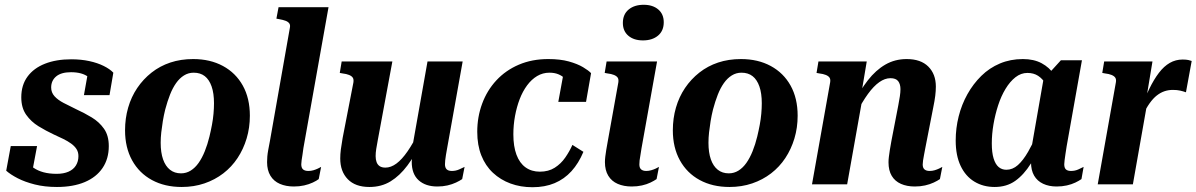

<svg xmlns="http://www.w3.org/2000/svg" viewBox="-20 -771 5004 803"><path d="M218 11Q167 11 125.5 0.5Q84 -10 54 -25.5Q24 -41 6 -57L25 -160H135L113 -43Q101 -48 95 -57Q89 -66 88 -77Q87 -88 90 -98Q102 -82 120 -69.5Q138 -57 162 -50.5Q186 -44 217 -44Q246 -44 266.5 -53Q287 -62 297.5 -79Q308 -96 308 -118Q308 -135 300 -147.5Q292 -160 277.5 -170.5Q263 -181 244.5 -190Q226 -199 204 -209Q172 -224 141 -243Q110 -262 89.5 -291Q69 -320 69 -364Q69 -415 95 -450.5Q121 -486 168 -504.5Q215 -523 278 -523Q319 -523 353.5 -515.5Q388 -508 414 -495Q440 -482 454 -467L438 -373H331L349 -474Q356 -472 363.5 -463Q371 -454 375 -442.5Q379 -431 374 -420Q365 -437 351 -448Q337 -459 318.5 -464Q300 -469 277 -469Q236 -469 215 -451.5Q194 -434 194 -405Q194 -384 208 -368.5Q222 -353 246 -340.5Q270 -328 299 -314Q332 -299 363.5 -280Q395 -261 415 -232.5Q435 -204 435 -160Q435 -107 409 -68.5Q383 -30 334.5 -9.5Q286 11 218 11Z M856 -200Q862 -225 866.5 -249Q871 -273 873 -296Q875 -319 875 -339Q875 -381 865 -409.5Q855 -438 836.5 -452.5Q818 -467 790 -467Q768 -467 749.5 -455.5Q731 -444 716.5 -423.5Q702 -403 691 -375Q680 -347 671 -313Q665 -289 661 -264.5Q657 -240 654.5 -217.5Q652 -195 652 -174Q652 -133 662 -104.5Q672 -76 691 -61Q710 -46 737 -46Q759 -46 777.5 -57.5Q796 -69 810.5 -89.5Q825 -110 836.5 -138.5Q848 -167 856 -200ZM503 -226Q503 -276 516 -321Q529 -366 554 -403Q579 -440 614 -467.5Q649 -495 692.5 -509.5Q736 -524 788 -524Q859 -524 912.5 -495Q966 -466 995.5 -413Q1025 -360 1025 -287Q1025 -237 1011.5 -192Q998 -147 973.5 -110Q949 -73 914 -46Q879 -19 835 -4Q791 11 740 11Q669 11 615.5 -18Q562 -47 532.5 -100.5Q503 -154 503 -226Z M1192 -653Q1195 -666 1190 -673Q1185 -680 1174.5 -684Q1164 -688 1147 -691L1136 -693L1145 -741H1354L1249 -152Q1247 -136 1245 -123.5Q1243 -111 1241.5 -101Q1240 -91 1240 -84Q1240 -69 1247.5 -62.5Q1255 -56 1270 -56Q1281 -56 1291 -59Q1301 -62 1309.5 -66Q1318 -70 1323 -73L1313 -22Q1304 -15 1288 -7.5Q1272 0 1252 4.5Q1232 9 1209 9Q1176 9 1150.5 -2Q1125 -13 1111 -36Q1097 -59 1097 -93Q1097 -104 1098 -116.5Q1099 -129 1102 -145Q1105 -161 1109 -182Z M1560 -185Q1556 -164 1553.5 -148Q1551 -132 1551 -118Q1551 -104 1555 -93Q1559 -82 1568 -76Q1577 -70 1592 -70Q1615 -70 1638 -87Q1661 -104 1684.5 -138Q1708 -172 1732 -221L1747 -183Q1716 -122 1684 -79Q1652 -36 1613.5 -12.5Q1575 11 1525 11Q1466 11 1434.5 -21.5Q1403 -54 1403 -108Q1403 -126 1405.5 -146Q1408 -166 1413 -194L1458 -426Q1460 -439 1455.5 -446Q1451 -453 1440 -457.5Q1429 -462 1412 -464L1401 -466L1409 -514H1621ZM1850 -151Q1847 -135 1845 -122.5Q1843 -110 1842 -100.5Q1841 -91 1841 -84Q1841 -70 1848 -63Q1855 -56 1870 -56Q1886 -56 1900.5 -62.5Q1915 -69 1923 -73L1913 -22Q1903 -15 1887 -7.5Q1871 0 1851.5 4.5Q1832 9 1809 9Q1760 9 1731 -17Q1702 -43 1702 -94Q1702 -101 1703 -108Q1704 -115 1705 -123Q1706 -131 1708 -140L1701 -136L1768 -514H1915Z M2238 -53Q2274 -53 2300 -69.5Q2326 -86 2344 -112Q2362 -138 2374 -165L2420 -136Q2400 -88 2370 -55Q2340 -22 2299.5 -5Q2259 12 2207 12Q2157 12 2115 -3.5Q2073 -19 2041.5 -48.5Q2010 -78 1993 -121Q1976 -164 1976 -220Q1976 -282 1996.5 -337.5Q2017 -393 2056 -435Q2095 -477 2150 -500.5Q2205 -524 2273 -524Q2323 -524 2359 -514Q2395 -504 2418.5 -490Q2442 -476 2452 -465L2431 -345H2315L2337 -465Q2347 -463 2353.5 -458Q2360 -453 2363.5 -446Q2367 -439 2366 -431Q2365 -423 2360 -415Q2354 -431 2342.5 -442.5Q2331 -454 2315 -460.5Q2299 -467 2278 -467Q2250 -467 2226.5 -453Q2203 -439 2184.5 -414Q2166 -389 2153.5 -356.5Q2141 -324 2134 -286Q2127 -248 2127 -209Q2127 -159 2140 -124Q2153 -89 2178 -71Q2203 -53 2238 -53Z M2510 -93Q2510 -104 2511.5 -116Q2513 -128 2515.5 -144Q2518 -160 2522 -181L2566 -426Q2568 -439 2563.5 -446Q2559 -453 2548 -457.5Q2537 -462 2520 -464L2509 -466L2517 -514H2728L2663 -151Q2661 -135 2658.5 -122.5Q2656 -110 2655 -100.5Q2654 -91 2654 -83Q2654 -69 2661.5 -62.5Q2669 -56 2683 -56Q2693 -56 2703.5 -59Q2714 -62 2722.5 -66Q2731 -70 2736 -73L2726 -22Q2716 -15 2700.5 -7.5Q2685 0 2665 4.5Q2645 9 2622 9Q2589 9 2563.5 -2Q2538 -13 2524 -36Q2510 -59 2510 -93ZM2585 -675Q2585 -711 2609 -731Q2633 -751 2672 -751Q2710 -751 2733 -731.5Q2756 -712 2756 -678Q2756 -642 2732 -622Q2708 -602 2669 -602Q2631 -602 2608 -621.5Q2585 -641 2585 -675Z M3147 -200Q3153 -225 3157.5 -249Q3162 -273 3164 -296Q3166 -319 3166 -339Q3166 -381 3156 -409.5Q3146 -438 3127.5 -452.5Q3109 -467 3081 -467Q3059 -467 3040.5 -455.5Q3022 -444 3007.5 -423.5Q2993 -403 2982 -375Q2971 -347 2962 -313Q2956 -289 2952 -264.5Q2948 -240 2945.5 -217.5Q2943 -195 2943 -174Q2943 -133 2953 -104.5Q2963 -76 2982 -61Q3001 -46 3028 -46Q3050 -46 3068.5 -57.5Q3087 -69 3101.5 -89.5Q3116 -110 3127.5 -138.5Q3139 -167 3147 -200ZM2794 -226Q2794 -276 2807 -321Q2820 -366 2845 -403Q2870 -440 2905 -467.5Q2940 -495 2983.5 -509.5Q3027 -524 3079 -524Q3150 -524 3203.5 -495Q3257 -466 3286.5 -413Q3316 -360 3316 -287Q3316 -237 3302.5 -192Q3289 -147 3264.5 -110Q3240 -73 3205 -46Q3170 -19 3126 -4Q3082 11 3031 11Q2960 11 2906.5 -18Q2853 -47 2823.5 -100.5Q2794 -154 2794 -226Z M3376 0H3523L3589 -371H3581L3605 -514H3403L3395 -466L3406 -464Q3423 -462 3434 -457.5Q3445 -453 3449.5 -446Q3454 -439 3452 -427ZM3850 -152 3883 -321Q3889 -350 3891.5 -370.5Q3894 -391 3894 -409Q3894 -461 3862.5 -492.5Q3831 -524 3772 -524Q3723 -524 3683 -501Q3643 -478 3609.5 -435Q3576 -392 3546 -331L3561 -296Q3586 -345 3610 -378Q3634 -411 3657.5 -427.5Q3681 -444 3704 -444Q3727 -444 3736.5 -431.5Q3746 -419 3746 -398Q3746 -385 3743.5 -368.5Q3741 -352 3737 -331L3708 -181Q3704 -160 3701.5 -143.5Q3699 -127 3697.5 -115Q3696 -103 3696 -92Q3696 -58 3709.5 -35.5Q3723 -13 3748 -2Q3773 9 3806 9Q3829 9 3849 4.5Q3869 0 3885 -7.5Q3901 -15 3911 -22L3921 -73Q3916 -70 3907.5 -66Q3899 -62 3889 -59Q3879 -56 3868 -56Q3854 -56 3846.5 -62.5Q3839 -69 3839 -83Q3839 -90 3840.5 -100Q3842 -110 3844.5 -123Q3847 -136 3850 -152Z M4418 -389 4373 -367Q4367 -398 4353.5 -420Q4340 -442 4321.5 -454Q4303 -466 4277 -466Q4250 -466 4227 -448Q4204 -430 4185.5 -399.5Q4167 -369 4154.5 -330.5Q4142 -292 4135 -251Q4128 -210 4128 -171Q4128 -133 4135.5 -108.5Q4143 -84 4156.5 -72.5Q4170 -61 4189 -61Q4215 -61 4237 -80.5Q4259 -100 4280 -136.5Q4301 -173 4323 -222L4350 -198Q4321 -134 4291.5 -87Q4262 -40 4226 -14.5Q4190 11 4140 11Q4092 11 4055 -11.5Q4018 -34 3997.5 -77.5Q3977 -121 3977 -183Q3977 -235 3989.5 -284.5Q4002 -334 4026 -377Q4050 -420 4084 -453.5Q4118 -487 4162 -505.5Q4206 -524 4258 -524Q4304 -524 4336.5 -506.5Q4369 -489 4389 -459Q4409 -429 4418 -389ZM4505 -519 4441 -159Q4438 -141 4436 -126.5Q4434 -112 4432.5 -101.5Q4431 -91 4431 -84Q4431 -69 4438 -62.5Q4445 -56 4459 -56Q4476 -56 4490 -62.5Q4504 -69 4512 -73L4503 -22Q4493 -15 4477.5 -7.5Q4462 0 4442 4.5Q4422 9 4399 9Q4367 9 4342.5 -2.5Q4318 -14 4305 -36.5Q4292 -59 4292 -92Q4292 -101 4293.5 -111Q4295 -121 4298 -135L4288 -118L4346 -450L4356 -452L4417 -519Z M4571 0H4718L4780 -351H4773L4800 -514H4598L4590 -466L4601 -464Q4618 -462 4629 -457.5Q4640 -453 4644.5 -446Q4649 -439 4647 -427ZM4964 -516Q4959 -518 4950 -520Q4941 -522 4926 -522Q4897 -522 4872.5 -508Q4848 -494 4827 -466.5Q4806 -439 4786.5 -399Q4767 -359 4750 -309L4758 -286Q4773 -318 4788 -339Q4803 -360 4818.5 -372Q4834 -384 4850.5 -389.5Q4867 -395 4885 -395Q4903 -395 4916 -392Q4929 -389 4940 -385Z"/></svg>

Font: Roboto Serif 72pt SemiCondensed SemiBold
Style: Italic
Weight: 600
Width: 4
Italic angle: -10°
Designer: Greg Gazdowicz
Foundry: Commercial Type
Version: Version 1.008